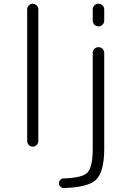

<svg xmlns="http://www.w3.org/2000/svg" viewBox="-20 -793 686 1010"><path d="M123 -50.8V-744.1Q123 -755.9 131.8 -764.6Q140.6 -773.4 152.3 -773.4Q164.1 -773.4 172.9 -764.6Q181.6 -755.9 181.6 -744.1V-50.8Q181.6 -39.1 172.9 -30.3Q164.1 -21.5 152.3 -21.5Q140.6 -21.5 131.8 -30.3Q123 -39.1 123 -50.8ZM467.8 -514.6Q467.8 -527.3 476.6 -536.1Q485.4 -544.9 498 -544.9Q510.7 -544.9 519.5 -536.1Q528.3 -527.3 528.3 -514.6V-9.8Q528.3 114.3 482.4 155.3Q439.5 192.4 315.4 196.3Q315.4 196.3 314.5 196.3Q304.7 196.3 297.9 188.5Q290 181.6 290 170.9Q290 160.2 297.4 152.8Q304.7 145.5 315.4 145.5Q410.2 142.6 437.5 117.2Q467.8 88.9 467.8 -9.8ZM467.8 -684.6V-743.2Q467.8 -755.9 476.6 -764.6Q485.4 -773.4 498 -773.4Q510.7 -773.4 519.5 -764.6Q528.3 -755.9 528.3 -743.2V-684.6Q528.3 -671.9 519.5 -663.1Q510.7 -654.3 498 -654.3Q485.4 -654.3 476.6 -663.1Q467.8 -671.9 467.8 -684.6Z"/></svg>

Font: Gen Jyuu Gothic Light
Style: Regular
Weight: 200
Designer: [Source Han Sans]
Ryoko NISHIZUKA  (kana & ideographs); Paul D. Hunt (Latin, Greek & Cyrillic); Wenlong ZHANG  (bopomofo
Version: Version 1.002.20150607